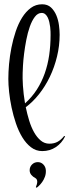

<svg xmlns="http://www.w3.org/2000/svg" viewBox="-20 -700 329 910"><path d="M288.6 -53.7Q272.9 -21.5 244.6 -2.7Q216.3 16.1 180.2 16.1Q150.4 16.1 127 -2Q103.5 -20 85.7 -49.3Q67.9 -78.6 55.4 -115.5Q43 -152.3 34.9 -190.4Q26.9 -228.5 23.2 -263.9Q19.5 -299.3 19.5 -325.7Q19.5 -357.9 22.9 -396.5Q26.4 -435.1 34.2 -474.4Q42 -513.7 54.4 -550.8Q66.9 -587.9 84.7 -616.5Q102.5 -645 126 -662.4Q149.4 -679.7 179.7 -679.7Q205.6 -679.7 221.7 -664.6Q237.8 -649.4 247.1 -627.2Q256.3 -605 259.5 -580.1Q262.7 -555.2 262.7 -535.6Q262.7 -482.9 250.2 -431.9Q237.8 -380.9 216.1 -335.7Q194.3 -290.5 165 -253.7Q135.7 -216.8 102.1 -191.9Q108.9 -159.2 118.4 -128.2Q127.9 -97.2 141.6 -73Q155.3 -48.8 173.1 -33.9Q190.9 -19 213.9 -19Q236.8 -19 253.4 -28.3Q270 -37.6 284.2 -55.7ZM87.4 -355Q86.9 -344.2 87.2 -328.6Q87.4 -313 88.6 -294.2Q89.8 -275.4 92.3 -253.9Q94.7 -232.4 98.6 -210Q131.3 -239.3 154.3 -274.9Q177.2 -310.5 191.9 -351.8Q206.5 -393.1 213.1 -438.7Q219.7 -484.4 219.7 -533.7Q219.7 -540 219.5 -550.3Q219.2 -560.5 217.8 -572.3Q216.3 -584 213.6 -595.7Q210.9 -607.4 206.3 -616.9Q201.7 -626.5 194.6 -632.6Q187.5 -638.7 177.7 -638.7Q159.2 -638.7 145.3 -620.4Q131.3 -602.1 121.3 -573.7Q111.3 -545.4 104.7 -511.2Q98.1 -477.1 94.2 -445.6Q90.3 -414.1 88.9 -389.2Q87.4 -364.3 87.4 -355ZM149.9 187Q152.3 181.2 154.3 174.6Q156.2 168 156.5 162.1Q156.7 156.2 154.5 151.4Q152.3 146.5 147 143.6Q136.2 138.2 128.4 128.9Q120.6 119.6 120.6 106.9Q120.6 90.8 131.8 79.6Q143.1 68.4 159.2 68.4Q174.8 68.4 185.5 79.6Q196.3 90.8 197.3 106.9Q198.2 123.5 192.9 137.9Q187.5 152.3 179.7 163.1Q171.9 173.8 164.3 180.9Q156.7 188 153.8 189.9Q152.8 189 151.9 188.5Q149.9 187.5 149.9 187Z"/></svg>

Font: Montez
Style: Regular
Weight: 400
Designer: Astigmatic (AOETI)
Foundry: Astigmatic (AOETI)
Version: Version 1.001